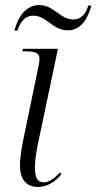

<svg xmlns="http://www.w3.org/2000/svg" viewBox="-20 -729 381 759"><path d="M248 -609C301 -609 328 -657 341 -707H329C320 -677 303 -652 270 -652C217 -652 194 -709 135 -709C80 -709 50 -658 37 -608H49C58 -635 74 -667 112 -667C164 -667 188 -609 248 -609ZM130 10C169 10 197 -11 223 -40L217 -47C194 -23 174 -8 152 -8C127 -8 118 -29 118 -67C118 -85 121 -116 128 -151L209 -536H71L68 -526H83C124 -526 136 -517 136 -496C136 -488 135 -478 132 -466L76 -196C67 -154 59 -109 59 -76C59 -22 82 10 130 10Z"/></svg>

Font: Noto Serif Display Condensed Light
Style: Italic
Weight: 300
Width: 3
Italic angle: -12°
Designer: Monotype Design Team
Foundry: Monotype Imaging Inc.
Version: Version 2.009